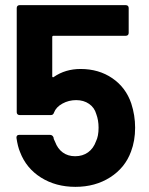

<svg xmlns="http://www.w3.org/2000/svg" viewBox="-20 -720 578 746"><path d="M58 -129Q49 -150 44 -184V-186Q44 -196 55 -196H174Q184 -196 188 -186Q188 -180 194 -169Q204 -142 224 -127.5Q244 -113 272 -113Q301 -113 322 -128Q343 -143 353 -171Q363 -191 363 -224Q363 -253 354 -277Q347 -302 326 -316.5Q305 -331 276 -331Q247 -331 222.5 -317.5Q198 -304 190 -283Q187 -273 178 -273H56Q51 -273 48 -276Q45 -279 45 -284V-689Q45 -694 48 -697Q51 -700 56 -700H469Q474 -700 477 -697Q480 -694 480 -689V-592Q480 -587 477 -584Q474 -581 469 -581H188Q183 -581 183 -576V-423Q183 -421 185 -420Q187 -419 189 -421Q234 -452 293 -452Q364 -452 416.5 -416Q469 -380 490 -318Q505 -272 505 -224Q505 -173 489 -131Q466 -68 408 -31Q350 6 273 6Q197 6 139.5 -30Q82 -66 58 -129Z"/></svg>

Font: Barlow GEO Bold
Style: Regular
Weight: 700
Designer: Jeremy Tribby
Foundry: Tribby Type
Version: Version 1.408